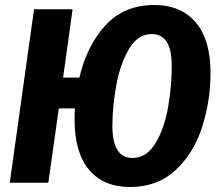

<svg xmlns="http://www.w3.org/2000/svg" viewBox="-20 -730 874 767"><path d="M821 -439Q821 -327 787.5 -222.5Q754 -118 681.5 -50.5Q609 17 500 17Q393 17 335.5 -52Q278 -121 278 -251Q278 -282 279 -297H215L173 0H19L116 -693H270L232 -420H297Q327 -548 401.5 -629Q476 -710 596 -710Q703 -710 762 -640.5Q821 -571 821 -439ZM666 -466Q666 -533 645.5 -563.5Q625 -594 586 -594Q530 -594 495 -534Q460 -474 444.5 -389Q429 -304 429 -227Q429 -99 509 -99Q566 -99 601.5 -158.5Q637 -218 651.5 -302Q666 -386 666 -466Z"/></svg>

Font: Fira Sans Condensed
Style: Bold Italic
Weight: 700
Width: 3
Italic angle: -8°
Designer: Carrois Corporate & Edenspiekermann AG
Foundry: Carrois Corporate GbR & Edenspiekermann AG
Version: Version 4.203